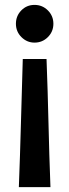

<svg xmlns="http://www.w3.org/2000/svg" viewBox="-20 -732 283 784"><path d="M170 -491Q175 -360 178 -229.5Q181 -99 186 32H57Q62 -99 65.5 -229.5Q69 -360 73 -491ZM121 -712Q153 -712 175.5 -689.5Q198 -667 198 -635Q198 -603 175.5 -580.5Q153 -558 121 -558Q90 -558 67.5 -580.5Q45 -603 45 -635Q45 -667 67 -689.5Q89 -712 121 -712Z"/></svg>

Font: Rosa Sans SemiBold
Style: Regular
Weight: 600
Designer: Pentagram / MCKL
Foundry: Pentagram / MCKL
Version: Version 1.005;September 16, 2019;FontCreator 11.5.0.2425 64-